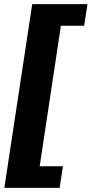

<svg xmlns="http://www.w3.org/2000/svg" viewBox="-20 -743 441 924"><path d="M1 161 135 -723H401L385 -619H273L171 57H283L267 161Z"/></svg>

Font: Public Sans Black
Style: Italic
Weight: 900
Italic angle: -8°
Designer: The Public Sans project authors (U.S. Web Design System). Libre Franklin designed by Pablo Impallari and Rodrigo Fuenzal
Version: Version 1.007; ttfautohint (v1.8.1) -l 8 -r 50 -G 200 -x 14 